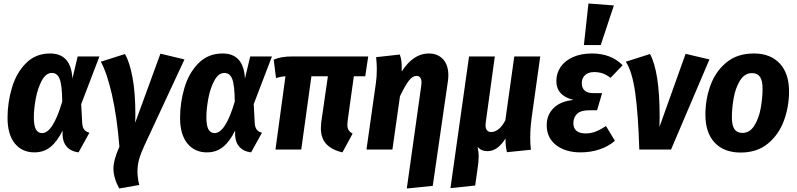

<svg xmlns="http://www.w3.org/2000/svg" viewBox="-20 -853 4545 1095"><path d="M393 -405 423 -531H547L443 -259L449 -148Q451 -125 461 -113Q471 -101 490 -96L428 16Q387 11 363.5 -13Q340 -37 337 -79V-108Q306 -46 268 -15Q230 16 176 16Q106 16 64.5 -35Q23 -86 23 -181Q23 -268 48 -352.5Q73 -437 128 -492.5Q183 -548 266 -548Q385 -548 393 -405ZM173 -185Q173 -137 184.5 -115.5Q196 -94 220 -94Q282 -94 335 -274Q334 -367 320.5 -402Q307 -437 276 -437Q242 -437 218.5 -393.5Q195 -350 184 -290.5Q173 -231 173 -185Z M752 -199 751 -153 895 -547 1032 -514 804 -24Q783 21 773.5 55Q764 89 764 124Q764 161 774 202L660 222Q627 161 627 109Q627 59 661 -17Q647 -188 618.5 -313Q590 -438 555 -501L693 -545Q719 -499 735.5 -412.5Q752 -326 752 -199Z M1377 -405 1407 -531H1531L1427 -259L1433 -148Q1435 -125 1445 -113Q1455 -101 1474 -96L1412 16Q1371 11 1347.5 -13Q1324 -37 1321 -79V-108Q1290 -46 1252 -15Q1214 16 1160 16Q1090 16 1048.5 -35Q1007 -86 1007 -181Q1007 -268 1032 -352.5Q1057 -437 1112 -492.5Q1167 -548 1250 -548Q1369 -548 1377 -405ZM1157 -185Q1157 -137 1168.5 -115.5Q1180 -94 1204 -94Q1266 -94 1319 -274Q1318 -367 1304.5 -402Q1291 -437 1260 -437Q1226 -437 1202.5 -393.5Q1179 -350 1168 -290.5Q1157 -231 1157 -185Z M1963 -167Q1961 -147 1961 -142Q1961 -123 1968 -111.5Q1975 -100 1991 -91L1933 16Q1872 2 1841 -31.5Q1810 -65 1810 -122Q1810 -131 1812 -155L1850 -418H1756L1698 0H1551L1608 -418Q1585 -417 1554 -408L1541 -513Q1583 -531 1644 -531H2080L2063 -418H1998Z M2382 -361Q2384 -377 2384 -381Q2384 -420 2355 -420Q2333 -420 2312 -393Q2291 -366 2261 -304L2218 0H2070L2124 -381Q2129 -417 2129 -458Q2129 -489 2125 -527L2260 -542Q2267 -524 2269.5 -502.5Q2272 -481 2271 -445Q2337 -548 2425 -548Q2477 -548 2507 -515Q2537 -482 2537 -424Q2537 -407 2534 -387L2448 207L2300 222Z M3004 -67Q3004 -24 3008 1L2871 15Q2862 -25 2863 -63Q2840 -27 2815 -9Q2790 9 2759 9Q2725 9 2704 -15Q2710 15 2710 39Q2710 70 2703 113L2690 205L2549 220L2655 -531H2802L2751 -160Q2749 -144 2749 -140Q2749 -100 2782 -100Q2802 -100 2823 -116Q2844 -132 2862 -167L2913 -531H3061L3012 -181Q3004 -122 3004 -67Z M3098 -139Q3098 -198 3137.5 -237Q3177 -276 3251 -283Q3153 -307 3153 -391Q3153 -436 3177.5 -471.5Q3202 -507 3248 -527.5Q3294 -548 3356 -548Q3465 -548 3531 -481L3462 -409Q3440 -426 3418 -434Q3396 -442 3369 -442Q3335 -442 3316.5 -424.5Q3298 -407 3298 -378Q3298 -352 3314 -337Q3330 -322 3362 -322H3414L3385 -224H3339Q3293 -224 3271.5 -204Q3250 -184 3250 -150Q3250 -122 3267.5 -107Q3285 -92 3320 -92Q3349 -92 3375.5 -102Q3402 -112 3436 -134L3487 -50Q3450 -18 3399.5 -1Q3349 16 3291 16Q3205 16 3151.5 -25.5Q3098 -67 3098 -139ZM3336 -833 3481 -822 3406 -596H3310Z M3742 -187 3741 -129 3890 -546 4026 -514 3807 0H3626Q3620 -199 3603 -322Q3586 -445 3549 -501L3687 -545Q3742 -444 3742 -187Z M4003 -199Q4003 -287 4032 -366.5Q4061 -446 4123 -497Q4185 -548 4279 -548Q4374 -548 4427 -491Q4480 -434 4480 -332Q4480 -245 4451 -165.5Q4422 -86 4360 -34.5Q4298 17 4204 17Q4109 17 4056 -39.5Q4003 -96 4003 -199ZM4329 -348Q4329 -394 4314 -415Q4299 -436 4269 -436Q4227 -436 4201 -394.5Q4175 -353 4164.5 -295Q4154 -237 4154 -183Q4154 -137 4169 -116Q4184 -95 4214 -95Q4256 -95 4282 -136.5Q4308 -178 4318.5 -236Q4329 -294 4329 -348Z"/></svg>

Font: Fira Sans Condensed
Style: Bold Italic
Weight: 700
Width: 3
Italic angle: -8°
Designer: Carrois Corporate & Edenspiekermann AG
Foundry: Carrois Corporate GbR & Edenspiekermann AG
Version: Version 4.203